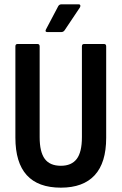

<svg xmlns="http://www.w3.org/2000/svg" viewBox="-20 -858 561 886"><path d="M261 8Q51 8 51 -223V-644Q51 -655 61 -655H153Q163 -655 163 -644V-225Q163 -157 186.5 -125Q210 -93 261 -93Q310 -93 334 -124.5Q358 -156 358 -225V-644Q358 -655 368 -655H460Q470 -655 470 -644V-222Q470 -107 417 -49.5Q364 8 261 8ZM199 -710Q186 -710 192 -722L249 -830Q254 -838 263 -838H344Q349 -838 350.5 -834Q352 -830 349 -824L278 -718Q272 -710 263 -710Z"/></svg>

Font: Sofia Sans Condensed
Style: Bold
Weight: 700
Designer: Botio Nikoltchev, Ani Petrova
Foundry: lettersoup
Version: Version 4.101; ttfautohint (v1.8.4.7-5d5b)